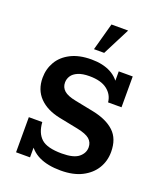

<svg xmlns="http://www.w3.org/2000/svg" viewBox="-147 -899 860 1007"><g transform="rotate(20 282.5 -395.5)"><path d="M311 10Q238 10 189.5 -13.5Q141 -37 117 -85L137 -76V0H59V-196H134Q138 -136 171 -106Q204 -76 286 -76Q352 -76 380 -99Q408 -122 408 -154Q408 -182 388 -199.5Q368 -217 318 -227L213 -248Q139 -263 97.5 -305.5Q56 -348 56 -415Q56 -464 79.5 -504.5Q103 -545 150 -569Q197 -593 265 -593Q329 -593 373.5 -569.5Q418 -546 440 -498H420V-583H498V-411H423Q419 -453 384.5 -480Q350 -507 285 -507Q246 -507 221.5 -496.5Q197 -486 186 -469Q175 -452 175 -432Q175 -405 194.5 -387.5Q214 -370 260 -361L365 -340Q443 -324 485 -284.5Q527 -245 527 -172Q527 -121 502 -80Q477 -39 429 -14.5Q381 10 311 10ZM258 -648 300 -801H393L315 -648Z"/></g></svg>

Font: Rokkitt SemiBold
Style: Regular
Weight: 600
Designer: Vernon Adams
Foundry: Vernon Adams
Version: Version 3.103